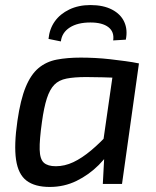

<svg xmlns="http://www.w3.org/2000/svg" viewBox="-20 -728 617 760"><path d="M300 -500Q326 -500 356 -498.5Q386 -497 416.5 -493.5Q447 -490 476.5 -486Q506 -482 530 -477L480 -419Q428 -421 386.5 -422Q345 -423 321 -423Q274 -423 243.5 -417Q213 -411 195 -392.5Q177 -374 165.5 -338.5Q154 -303 146 -245Q136 -174 137 -136Q138 -98 153.5 -84Q169 -70 201 -70Q236 -70 270 -86Q304 -102 340.5 -132.5Q377 -163 415 -205L434 -162Q410 -114 371 -75Q332 -36 283 -12Q234 12 177 12Q118 12 85 -13Q52 -38 43.5 -96Q35 -154 49 -250Q61 -333 81.5 -383Q102 -433 132.5 -458.5Q163 -484 204.5 -492Q246 -500 300 -500ZM433 -478 530 -477 463 0H387L393 -114L382 -123ZM221 -564 172 -574Q176 -614 197 -643.5Q218 -673 254.5 -690.5Q291 -708 338 -708Q389 -708 423.5 -690Q458 -672 472 -641Q486 -610 478 -571L428 -568Q433 -602 409 -620.5Q385 -639 338 -639Q287 -639 256 -619Q225 -599 221 -564Z"/></svg>

Font: Exo 2 Medium
Style: Italic
Weight: 500
Italic angle: -8°
Designer: Natanael Gama
Foundry: Natanael Gama
Version: Version 2.010